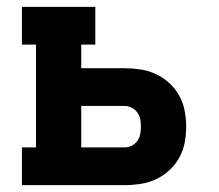

<svg xmlns="http://www.w3.org/2000/svg" viewBox="-20 -540 640 560"><path d="M44 0V-110H85V-410H44V-520H258V-410H217V-341H343Q366 -341 389.5 -337.5Q413 -334 434.5 -324Q456 -314 473.5 -298Q491 -282 502.5 -261.5Q514 -241 518.5 -217.5Q523 -194 523 -171Q523 -147 518.5 -123.5Q514 -100 502.5 -79.5Q491 -59 473.5 -43Q456 -27 434.5 -17Q413 -7 389.5 -3.5Q366 0 343 0ZM343 -110Q354 -110 364 -115Q374 -120 380.5 -129Q387 -138 389 -149Q391 -160 391 -171Q391 -182 389 -192.5Q387 -203 380.5 -212Q374 -221 364 -226Q354 -231 343 -231H217V-110Z"/></svg>

Font: Iosevka HT Extrabold Extended
Style: Regular
Weight: 800
Width: 7
Monospace: yes
Designer: Belleve Invis
Foundry: Belleve Invis
Version: Version 32.3.0; ttfautohint (v1.8.4)